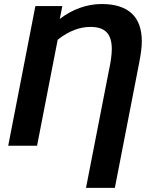

<svg xmlns="http://www.w3.org/2000/svg" viewBox="-20 -718 748 946"><path d="M403.8 207.5 516.1 -368.2Q530.8 -435.1 530.8 -476.1Q530.8 -533.2 505.1 -559.3Q479.5 -585.4 425.8 -585.4Q385.7 -585.4 347.7 -570.8Q326.7 -563 305.7 -550.8Q284.7 -538.6 264.2 -522L162.6 0H20.5L125.5 -539.6L154.3 -688H287.1Q283.7 -672.4 280.8 -656.2Q277.8 -640.1 274.4 -624.5Q319.8 -659.7 373 -679Q426.3 -698.2 481 -698.2Q578.1 -698.2 628.4 -652.3Q678.7 -606.4 678.7 -514.2Q678.7 -473.1 665.5 -407.2L545.9 207.5Z"/></svg>

Font: Arimo
Style: Italic
Weight: 400
Italic angle: -12°
Designer: Steve Matteson
Foundry: Monotype Imaging Inc.
Version: Version 1.33